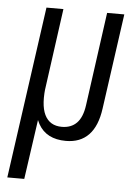

<svg xmlns="http://www.w3.org/2000/svg" viewBox="-52 -581 569 801"><g transform="rotate(5 232.5 -180.0)"><path d="M436 -540 380 -141Q370 -67 334.5 -30Q299 7 239 7Q157 7 123.5 -53Q90 -113 108 -234L116 -292L137 -224Q124 -136 145 -93Q166 -50 217 -50Q256 -50 279.5 -74Q303 -98 310 -149L364 -540ZM181 -540 131 -177 80 180H9L110 -540Z"/></g></svg>

Font: Pathway Extreme Condensed Light
Style: Italic
Weight: 300
Width: 3
Italic angle: -8°
Version: Version 1.001;gftools[0.9.26]